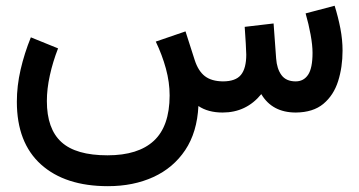

<svg xmlns="http://www.w3.org/2000/svg" viewBox="-20 -388 1239 662"><path d="M747.6 0Q697.3 0 664.1 -22.5Q659.7 67.9 618.7 129.4Q577.6 190.9 508.8 222.4Q439.9 253.9 352.1 253.9Q204.6 253.9 121.3 179Q38.1 104 38.1 -37.1Q38.1 -91.8 51 -147.9Q64 -204.1 86.4 -259.3L180.2 -221.2Q162.1 -174.8 151.9 -128.2Q141.6 -81.5 141.6 -39.6Q141.6 56.2 191.7 101.8Q241.7 147.5 350.6 147.5Q456.5 147.5 510.5 97.4Q564.5 47.4 564.9 -58.6Q564.9 -104.5 552 -151.6Q539.1 -198.7 517.1 -244.6L619.6 -279.8L651.4 -180.7Q663.6 -143.1 686.3 -125.5Q709 -107.9 748.5 -107.4Q792.5 -107.4 810.8 -129.9Q829.1 -152.3 829.1 -199.7Q829.1 -210.4 827.4 -238Q825.7 -265.6 823.7 -295.4L923.3 -307.1L932.1 -186.5Q934.6 -150.9 950.4 -129.2Q966.3 -107.4 999.5 -107.4Q1026.9 -107.4 1042.2 -130.1Q1057.6 -152.8 1057.6 -206.1Q1057.6 -231.9 1051 -268.3Q1044.4 -304.7 1033.7 -341.8L1133.8 -368.2Q1146 -329.1 1153.6 -290Q1161.1 -251 1161.1 -213.4Q1161.1 -156.7 1145.8 -108.2Q1130.4 -59.6 1095 -30Q1059.6 -0.5 1000 0Q918.5 0 880.9 -63.5Q829.1 0 747.6 0Z"/></svg>

Font: Vazir Medium WOL-UI
Style: Medium-WOL-UI
Weight: 500
Designer: Saber Rastikerdar
Foundry: Saber Rastikerdar
Version: Version 30.1.0